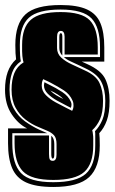

<svg xmlns="http://www.w3.org/2000/svg" viewBox="-21 -621 456 764"><path d="M191 123Q122 123 83 105Q44 87 27.5 48.5Q11 10 11 -51V-110H87Q52 -127 25.5 -166.5Q-1 -206 -1 -264Q-1 -304 9.5 -334Q20 -364 43 -385Q40 -405 40 -442Q40 -526 80 -563.5Q120 -601 220 -601Q287 -601 325 -583.5Q363 -566 378.5 -529Q394 -492 394 -433V-376H304L326 -366Q382 -341 398.5 -305.5Q415 -270 415 -220Q415 -172 404 -141.5Q393 -111 374 -91Q375 -83 375.5 -71.5Q376 -60 376 -42Q376 44 334 83.5Q292 123 191 123ZM191 104Q283 104 320.5 70.5Q358 37 358 -42V-80Q358 -86 358 -90.5Q358 -95 357 -99Q375 -117 386.5 -144.5Q398 -172 398 -220Q398 -264 382 -295.5Q366 -327 319 -349L294 -361Q275 -370 259.5 -377Q244 -384 233 -394H377V-433Q377 -512 343.5 -547.5Q310 -583 220 -583Q130 -583 94 -550.5Q58 -518 58 -442Q58 -418 59 -401.5Q60 -385 62 -377Q37 -360 27 -331.5Q17 -303 17 -264Q17 -218 34.5 -187.5Q52 -157 79.5 -137.5Q107 -118 135 -105L167 -91H28V-51Q28 31 62.5 67.5Q97 104 191 104ZM191 95Q103 95 70 60.5Q37 26 37 -51V-82H174V-8Q174 7 177 13Q180 19 189 19Q204 19 204 -6V-48Q204 -71 194.5 -82Q185 -93 168.5 -100Q152 -107 131 -116Q106 -126 81.5 -144.5Q57 -163 41 -192.5Q25 -222 25 -264Q25 -303 36 -330Q47 -357 73 -373Q71 -378 70 -384Q69 -390 68 -398Q67 -406 67 -417Q67 -428 67 -442Q67 -512 102 -542.5Q137 -573 220 -573Q305 -573 336.5 -540Q368 -507 368 -433V-404H236V-475Q236 -498 221 -498Q206 -498 206 -474V-430Q206 -407 223 -391.5Q240 -376 265.5 -364.5Q291 -353 316 -341Q361 -321 375 -290.5Q389 -260 389 -220Q389 -173 377 -146.5Q365 -120 346 -103Q348 -96 349 -85Q350 -80 350 -69Q350 -58 350 -42Q350 31 314.5 63Q279 95 191 95ZM227 -400Q215 -412 215 -430V-474Q215 -489 221 -489Q227 -489 227 -475ZM266 -180Q271 -188 271.5 -199.5Q272 -211 268 -220Q257 -246 233 -261.5Q209 -277 182 -291Q169 -298 162.5 -300.5Q156 -303 151 -306Q147 -299 146 -292.5Q145 -286 145 -281Q145 -259 161.5 -242.5Q178 -226 201 -213.5Q224 -201 244 -191ZM261 -192 247 -199Q227 -209 205.5 -221Q184 -233 169 -248Q154 -263 154 -281Q154 -283 154.5 -286.5Q155 -290 156 -294L163 -290Q164 -289 171 -286Q202 -271 226.5 -255Q251 -239 261 -216Q266 -206 261 -192ZM231 -227Q214 -245 179 -261Q188 -251 202 -242.5Q216 -234 231 -227ZM189 10Q183 10 183 -8V-81Q195 -71 195 -48V-6Q195 10 189 10Z"/></svg>

Font: Alumni Sans Collegiate One
Style: Regular
Weight: 400
Designer: Robert E. Leuschke
Foundry: Robert E. Leuschke
Version: Version 1.100